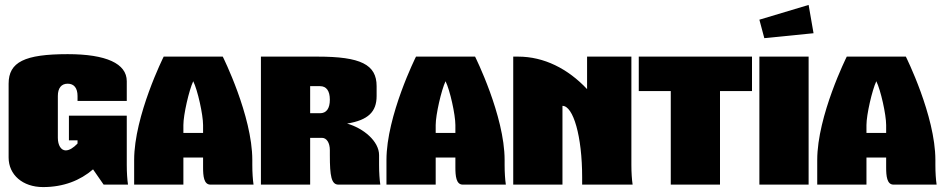

<svg xmlns="http://www.w3.org/2000/svg" viewBox="-20 -750 3835 780"><path d="M495 -340V-420C495 -492 411 -530 255 -530C80 -530 15 -498 15 -410V-110C15 -40 72 10 155 10C238 10 306 -17 358 -62L401 0H500C497 -20 495 -49 495 -80V-280H260V-180H295V-167C279 -150 262 -139 247 -139C228 -139 215 -160 215 -190V-360C215 -392 229 -410 255 -410C281 -410 295 -392 295 -360V-340Z M645 -520C645 -520 525 -280 525 -100V0H725V-110H805V-70C805 -35 808 0 835 0H1010C1007 -20 1005 -49 1005 -80V-100C1005 -280 885 -520 885 -520ZM725 -210V-242C725 -284 748 -384 765 -420C783 -384 805 -284 805 -242V-210Z M1240 -400H1280C1306 -400 1320 -381 1320 -345C1320 -309 1306 -290 1280 -290H1240ZM1040 -520V0H1240V-190H1288C1307 -190 1320 -170 1320 -140V-120C1320 -35 1326 0 1355 0H1525C1522 -20 1520 -49 1520 -80V-120C1520 -176 1457 -229 1390 -248C1476 -262 1510 -296 1510 -360V-400C1510 -488 1445 -520 1270 -520Z M1670 -520C1670 -520 1550 -280 1550 -100V0H1750V-110H1830V-70C1830 -35 1833 0 1860 0H2035C2032 -20 2030 -49 2030 -80V-100C2030 -280 1910 -520 1910 -520ZM1750 -210V-242C1750 -284 1773 -384 1790 -420C1808 -384 1830 -284 1830 -242V-210Z M2065 -520V0H2265V-320C2309 -320 2345 -196 2345 -30V0H2550C2547 -20 2545 -49 2545 -80V-520H2365V-388C2287 -471 2190 -520 2085 -520Z M2575 -520V-380H2705V0H2905V-380H3035V-520Z M3085 -595 3285 -615 3265 -730 3065 -670ZM3065 -520V0H3265V-520Z M3420 -520C3420 -520 3300 -280 3300 -100V0H3500V-110H3580V-70C3580 -35 3583 0 3610 0H3785C3782 -20 3780 -49 3780 -80V-100C3780 -280 3660 -520 3660 -520ZM3500 -210V-242C3500 -284 3523 -384 3540 -420C3558 -384 3580 -284 3580 -242V-210Z"/></svg>

Font: MikodacsPCS
Style: Regular
Weight: 900
Designer: gluk (gluksza@wp.pl)
Foundry: gluk (gluksza@wp.pl)
Version: Version 0.27